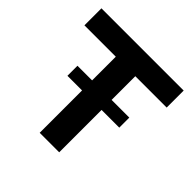

<svg xmlns="http://www.w3.org/2000/svg" viewBox="-172 -821 974 974"><g transform="rotate(45 315.0 -334.0)"><path d="M610 -668V-546H385V-376H512V-304H385V0H245V-304H140V-376H245V-546H20V-668Z"/></g></svg>

Font: Madhuban SemiBold
Style: Regular
Weight: 600
Designer: jaikishan Patel
Foundry: MagicType
Version: Version 1.000